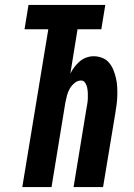

<svg xmlns="http://www.w3.org/2000/svg" viewBox="-20 -755 540 775"><path d="M70 0 175 -637H79L95 -735H405L389 -637H293L264 -458Q271 -472 280.5 -484.5Q290 -497 301.5 -507Q313 -517 328 -522.5Q343 -528 358 -528Q376 -528 392.5 -521.5Q409 -515 420 -502Q431 -489 437.5 -473Q444 -457 448 -440Q452 -423 453 -405Q454 -387 453.5 -368.5Q453 -350 450.5 -332Q448 -314 445 -295L396 0H277L328 -311Q330 -323 332 -334Q334 -345 334.5 -356.5Q335 -368 334.5 -379Q334 -390 332 -400.5Q330 -411 324 -420.5Q318 -430 307 -430Q293 -430 281 -420Q269 -410 261.5 -397Q254 -384 250.5 -370Q247 -356 244 -342L188 0Z"/></svg>

Font: Iosevka Term Curly Heavy
Style: Italic
Weight: 900
Italic angle: -9°
Designer: Belleve Invis
Foundry: Belleve Invis
Version: Version 32.3.0